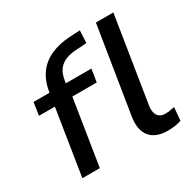

<svg xmlns="http://www.w3.org/2000/svg" viewBox="-157 -880 1069 1057"><g transform="rotate(-30 377.5 -351.5)"><path d="M81 0 147 -417H46L58 -498H186L155 -471L160 -502Q171 -568 203 -612.5Q235 -657 288.5 -681Q342 -705 415 -709L476 -712L472 -633L403 -629Q370 -627 341 -616.5Q312 -606 292.5 -582Q273 -558 266 -515L262 -492L254 -498H426L413 -417H258L192 0ZM621 9Q544 9 509 -34Q474 -77 486 -156L574 -705H685L599 -164Q595 -138 600 -118.5Q605 -99 619 -89Q633 -79 655 -79Q670 -79 684.5 -81.5Q699 -84 714 -87L707 -4Q686 3 666 6Q646 9 621 9Z"/></g></svg>

Font: Nunito Sans 7pt SemiBold
Style: Italic
Weight: 600
Italic angle: -9°
Designer: Vernon Adams
Foundry: Vernon Adams
Version: Version 3.101;gftools[0.9.27]